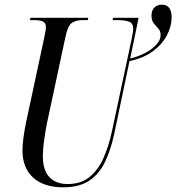

<svg xmlns="http://www.w3.org/2000/svg" viewBox="-20 -790 753 820"><path d="M250 10Q167 10 121.5 -31.5Q76 -73 76 -148Q76 -171 80 -201Q84 -231 90 -261L168 -625Q172 -644 174 -656Q176 -668 176 -674Q176 -692 163.5 -698Q151 -704 128 -704H108L110 -714H357L355 -704H331Q303 -704 286 -691.5Q269 -679 259 -630L180 -261Q174 -231 168.5 -191.5Q163 -152 163 -124Q163 -63 191 -33.5Q219 -4 269 -4Q324 -4 361 -33Q398 -62 421 -113Q444 -164 458 -229L543 -627Q549 -654 549 -667Q549 -691 531 -697.5Q513 -704 483 -704H461L463 -714H572L536 -540Q569 -548 598.5 -563Q628 -578 647 -598.5Q666 -619 666 -641Q666 -657 656.5 -667.5Q647 -678 637 -690Q627 -702 627 -724Q627 -745 639 -757.5Q651 -770 671 -770Q713 -770 713 -716Q713 -678 693 -639.5Q673 -601 633.5 -571.5Q594 -542 533 -529L468 -219Q453 -149 428 -97.5Q403 -46 360.5 -18Q318 10 250 10Z"/></svg>

Font: Noto Serif Display ExtraCondensed
Style: Italic
Weight: 400
Width: 2
Italic angle: -12°
Designer: Monotype Design Team
Foundry: Monotype Imaging Inc.
Version: Version 2.009